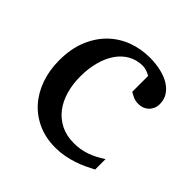

<svg xmlns="http://www.w3.org/2000/svg" viewBox="-139 -613 744 744"><g transform="rotate(45 233.0 -241.0)"><path d="M432.1 -37.1Q415 -28.3 396.2 -19.3Q377.4 -10.3 356.2 -3.4Q335 3.4 311.8 7.8Q288.6 12.2 263.2 12.2Q210.4 12.2 168.2 -6.6Q126 -25.4 96.2 -58.8Q66.4 -92.3 50.3 -138.2Q34.2 -184.1 34.2 -237.8Q34.2 -300.8 53.7 -348.6Q73.2 -396.5 106.4 -429Q139.6 -461.4 183.3 -477.8Q227.1 -494.1 274.9 -494.1Q307.6 -494.1 336.2 -487.5Q364.7 -481 385.5 -468.3Q406.2 -455.6 418.2 -437Q430.2 -418.5 430.2 -394Q430.2 -379.4 425 -368.4Q419.9 -357.4 411.6 -349.9Q403.3 -342.3 392.8 -338.6Q382.3 -335 371.1 -335Q354.5 -335 342.3 -340.6Q330.1 -346.2 320.8 -352.1V-439Q310.5 -444.8 299.6 -448.5Q288.6 -452.1 278.8 -452.1Q245.6 -452.1 219 -437Q192.4 -421.9 174.1 -395Q155.8 -368.2 146 -331.3Q136.2 -294.4 136.2 -251Q136.2 -209.5 146.7 -172.9Q157.2 -136.2 178 -109.1Q198.7 -82 229.7 -66.4Q260.7 -50.8 301.8 -50.8Q336.9 -50.8 368.4 -61.8Q399.9 -72.8 432.1 -94.2Z"/></g></svg>

Font: BabelStone Ogham Pictish
Style: Italic
Weight: 400
Italic angle: -30°
Designer: Andrew West
Foundry: BabelStone
Version: Version 1.02 March 14, 2022